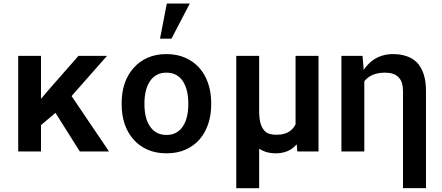

<svg xmlns="http://www.w3.org/2000/svg" viewBox="-20 -837 2440 1061"><path d="M286.6 -213.4 420.9 0H582.5L375.5 -306.2L571.3 -528.3H413.6L259.3 -352.5L206.5 -291V-528.3H80.6V0H206.5V-145.5Z M652.3 -269V-258.8Q652.3 -200.7 668.9 -151.6Q685.5 -102.5 717.8 -66.4Q749 -30.3 795.2 -10Q841.3 10.3 900.4 10.3Q959 10.3 1004.9 -10Q1050.8 -30.3 1082.5 -66.4Q1113.8 -102.5 1130.4 -151.6Q1147 -200.7 1147 -258.8V-269Q1147 -326.7 1130.4 -375.7Q1113.8 -424.8 1082.5 -460.9Q1050.3 -497.1 1004.4 -517.6Q958.5 -538.1 899.4 -538.1Q840.8 -538.1 794.9 -517.6Q749 -497.1 717.8 -460.9Q685.5 -424.8 668.9 -375.7Q652.3 -326.7 652.3 -269ZM778.3 -258.8V-269Q778.3 -302.7 785.4 -332.8Q792.5 -362.8 807.1 -385.7Q821.8 -409.2 844.7 -422.4Q867.7 -435.5 899.4 -435.5Q931.6 -435.5 954.6 -422.4Q977.5 -409.2 992.2 -385.7Q1006.3 -362.8 1013.4 -332.8Q1020.5 -302.7 1020.5 -269V-258.8Q1020.5 -224.1 1013.4 -193.8Q1006.3 -163.6 992.2 -141.1Q977.5 -117.7 954.6 -104.5Q931.6 -91.3 900.4 -91.3Q868.2 -91.3 845 -104.5Q821.8 -117.7 807.1 -141.1Q792.5 -163.6 785.4 -193.8Q778.3 -224.1 778.3 -258.8ZM901.9 -817.4 864.3 -623.5H927.7L1028.8 -817.4Z M1412.1 -528.3H1285.6V203.1H1412.1V-15.6Q1430.7 -2.9 1453.9 3.7Q1477.1 10.3 1504.9 10.3Q1527.8 10.3 1547.9 5.1Q1567.9 0 1584.5 -9.8Q1594.2 -15.6 1603 -23.2Q1611.8 -30.8 1619.6 -39.6L1623 0H1740.2V-528.3H1613.3V-149.9Q1607.9 -139.2 1600.8 -130.4Q1593.8 -121.6 1584.5 -114.3Q1570.3 -103.5 1551 -97.9Q1531.7 -92.3 1505.9 -92.3Q1485.4 -92.3 1468 -97.7Q1450.7 -103 1438.5 -118.2Q1425.8 -132.8 1418.9 -158.4Q1412.1 -184.1 1412.1 -225.6Z M1866.7 0H1993.2V-388.2Q2001.5 -398.4 2012.2 -407Q2022.9 -415.5 2035.6 -421.4Q2050.3 -428.2 2068.1 -431.9Q2085.9 -435.5 2106.9 -435.5Q2132.3 -435.5 2151.4 -429.2Q2170.4 -422.9 2182.6 -409.7Q2194.8 -397.5 2200.9 -378.2Q2207 -358.9 2207 -333V202.6H2334V-333.5Q2334 -389.2 2320.8 -428Q2307.6 -466.8 2284.2 -491.7Q2259.8 -515.6 2226.1 -526.9Q2192.4 -538.1 2151.4 -538.1Q2118.7 -538.1 2090.6 -529.1Q2062.5 -520 2039.1 -503.4Q2024.9 -492.7 2012.7 -479.7Q2000.5 -466.8 1989.7 -451.2L1989.3 -456.1L1983.4 -528.3H1866.7Z"/></svg>

Font: Roboto Mono SemiBold
Style: Regular
Weight: 600
Monospace: yes
Designer: Google
Version: Version 3.000